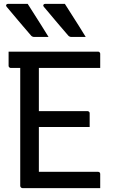

<svg xmlns="http://www.w3.org/2000/svg" viewBox="-20 -965 590 985"><path d="M122.1 -945.1Q141.8 -914.5 159 -887.1Q176.2 -859.7 193.5 -832.7Q210.9 -805.8 229.1 -775.4Q217.7 -775.4 207.5 -775.4Q197.2 -775.4 185.3 -775.4Q173.3 -775.4 155.9 -775.4Q149.9 -775.4 145.6 -777.7Q141.3 -780 139.3 -782.6Q115.8 -809.8 100.2 -828.2Q84.5 -846.5 72 -861.4Q59.4 -876.3 45.8 -892.6Q32.2 -908.9 13.8 -930.5Q9.8 -935.5 12.1 -940.3Q14.4 -945.1 20.4 -945.1Q41.1 -945.1 54.7 -945.1Q68.2 -945.1 83.4 -945.1Q98.6 -945.1 122.1 -945.1ZM312.8 -945.1Q332.6 -914.5 349.7 -887.1Q366.9 -859.7 384.3 -832.7Q401.7 -805.8 419.8 -775.4Q408.4 -775.4 398.2 -775.4Q388 -775.4 376 -775.4Q364 -775.4 346.6 -775.4Q340.6 -775.4 336.4 -777.7Q332.1 -780 330.1 -782.6Q306.6 -809.8 290.9 -828.2Q275.3 -846.5 262.7 -861.4Q250.2 -876.3 236.6 -892.6Q222.9 -908.9 204.5 -930.5Q200.5 -935.5 202.8 -940.3Q205.1 -945.1 211.1 -945.1Q231.9 -945.1 245.4 -945.1Q258.9 -945.1 274.1 -945.1Q289.4 -945.1 312.8 -945.1ZM24.1 -700H483.1Q486.7 -700 488.9 -698.5Q491.1 -697 492.6 -694.5Q494.1 -692 494.1 -689Q494.1 -669 494.1 -652.9Q494.1 -636.9 494.1 -616.5H35.1Q32.1 -616.5 29.6 -618Q27.1 -619.5 25.6 -622Q24.1 -624.5 24.1 -627.5Q24.1 -647.9 24.1 -663.9Q24.1 -680 24.1 -700ZM137.4 -394.9H429Q432 -394.9 434.5 -393.4Q437 -391.9 438.5 -389.7Q440 -387.5 440 -383.9Q440 -370.9 440 -359.1Q440 -347.3 440 -336.6Q440 -325.9 440 -313.5H137.4ZM94.8 0Q92.8 0 90.8 -1Q88.8 -2 87.3 -3.5Q85.8 -5 84.8 -7Q83.8 -9 83.8 -11Q83.8 -59.1 83.8 -119Q83.8 -178.9 83.8 -246.3Q83.8 -313.7 83.8 -384.1Q83.8 -454.5 83.8 -524.5Q83.8 -594.6 83.8 -659.3H185.7L179.4 -642.9Q179.4 -621.8 179.4 -600Q179.4 -578.1 179.4 -554.7Q179.4 -501.9 179.4 -442.9Q179.4 -384 179.4 -323.2Q179.4 -262.4 179.4 -201.4Q179.4 -140.4 179.4 -83.5H483.1Q488.1 -83.5 491.1 -80.5Q494.1 -77.5 494.1 -72.5Q494.1 -53.6 494.1 -36.3Q494.1 -19 494.1 0Z"/></svg>

Font: Recursive Sans Linear Light
Style: Regular
Weight: 300
Version: Version 1.085